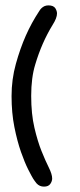

<svg xmlns="http://www.w3.org/2000/svg" viewBox="-20 -664 296 714"><path d="M126 -623Q133 -635 145 -641Q152 -644 160 -644Q179 -644 186 -633Q192 -623 192 -614Q192 -597 176 -572Q135 -505 111 -424Q96 -375 96 -307.5Q96 -240 108 -189Q120 -138 134.5 -102Q149 -66 161.5 -41Q174 -16 174 0Q174 10 167 20Q160 30 143.5 30Q127 30 116 18Q108 8 103 0Q98 -8 85 -33.5Q72 -59 58 -99Q44 -139 33.5 -191.5Q23 -244 23 -306.5Q23 -369 39 -426.5Q55 -484 76 -531.5Q97 -579 126 -623Z"/></svg>

Font: Scratch Savers
Style: Book
Weight: 400
Designer: Pablo Impallari, Rodrigo Fuenzalida, Brenda Gallo
Foundry: Pablo Impallari, Rodrigo Fuenzalida, Brenda Gallo
Version: Version 4.0b1